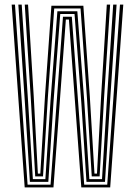

<svg xmlns="http://www.w3.org/2000/svg" viewBox="-20 -820 591 840"><path d="M88 0 31.1 -800H45.5L100.7 -12.1H201.2L255.5 -746.7H294.2L348.4 -12.1H449.2L504.9 -800H519.4L462.1 0H335.7L281.5 -734.6H268.1L213.9 0ZM110.8 -24.2 88.6 -375.2 60.2 -800H75L102.3 -384.3L123.8 -36.2H178.5L201.1 -380.4L231.1 -770.8H318.3L348.5 -379.6L370.9 -36.2H426.3L447.7 -382.9L475.2 -800H490.1L461.3 -373.8L439.3 -24.2H358.3L335.9 -369L306.1 -758.8H243.6L213.7 -369.4L191.4 -24.2ZM134.1 -48.3 114.6 -392.1 88.3 -800H102.7L127.5 -399.3L145.7 -60.4H156.4L176.8 -399.5L204.9 -795H344.7L372.9 -398.3L393.3 -60.4H404.3L422.3 -397.4L447.3 -800H461.8L435.2 -390.9L415.8 -48.3H381.4L360.6 -389.2L332.4 -782.9H217.2L189.2 -390.8L168.2 -48.3Z"/></svg>

Font: Big Shoulders Inline Thin
Style: Regular
Weight: 100
Designer: Patric King
Foundry: XO Type Co
Version: Version 2.002